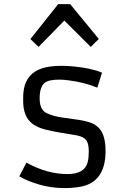

<svg xmlns="http://www.w3.org/2000/svg" viewBox="-20 -914 623 943"><path d="M109.9 -115.2Q210.4 -59.1 312 -59.1Q396.5 -59.1 411.1 -119.1Q416 -139.6 416 -169.2Q416 -198.7 409.2 -215.1Q402.3 -231.4 386.2 -239.5Q370.1 -247.6 343.5 -251.5Q316.9 -255.4 275.9 -262.5Q234.9 -269.5 200.7 -278.3Q166.5 -287.1 142.6 -303.7Q91.8 -339.4 93.8 -423.8V-436Q93.8 -524.9 152.3 -562.5Q209 -599.6 339.4 -587.9Q428.2 -579.6 481 -557.1L458 -483.4Q399.4 -508.3 317.4 -519.5Q292 -522.9 269.8 -522.9Q247.6 -522.9 229.5 -519.5Q211.4 -516.1 199.2 -506.8Q175.8 -487.8 174.8 -436Q173.3 -375 209 -358.4Q243.2 -342.3 290 -336.2Q336.9 -330.1 366.7 -325.4Q396.5 -320.8 420.9 -313Q445.3 -305.2 462.9 -288.1Q499.5 -253.4 498.5 -167.5Q496.1 -17.6 373.5 3.4Q336.4 9.8 299.3 9.8Q262.2 9.8 231.2 5.1Q200.2 0.5 171.9 -7.8Q118.2 -22.9 74.7 -47.9ZM129.4 -722.2 265.6 -893.6H324.7L465.3 -722.7L425.8 -683.6L295.9 -813L169.4 -683.6Z"/></svg>

Font: Armata
Style: Regular
Weight: 400
Designer: Viktoriya Grabowska
Foundry: Viktoriya Grabowska
Version: Version 1.003